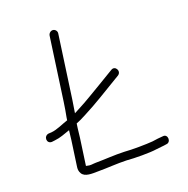

<svg xmlns="http://www.w3.org/2000/svg" viewBox="-98 -774 823 841"><g transform="rotate(-15 313.5 -353.0)"><path d="M194.5 -659 179 -363C177.7 -338.3 175.8 -315 173.4 -293L172.7 -281C147.6 -270.5 119.3 -252.7 93 -248L78.9 -246C54.4 -240 58.6 -203.9 83.8 -207L98 -210C123.3 -214.7 145.5 -226.5 169.4 -237L169.3 -234C169.1 -218 168.7 -204 168.1 -192L161.7 -71C161.2 -60.3 163.7 -51 169.3 -43C183.5 -21.4 218.4 -27.2 246.6 -30C289.8 -33.6 333.4 -41.6 378.3 -44C416 -44 487.3 -49.9 516 -57C531.9 -60.9 549.7 -62.8 564.5 -67C589.6 -70.1 584 -111.1 559.5 -105C544 -102.8 526.3 -99 510 -95C482.7 -90.1 413.6 -83 378.3 -83C333.4 -80.8 287.8 -72.8 245.6 -69C231.6 -67.8 221.4 -63 206.5 -66C203.8 -66 201.8 -66.3 200.5 -67L207.1 -192C207.7 -204.7 208.1 -219 208.3 -235C208.8 -245 208.8 -245 209.5 -257C221.1 -262.3 236.6 -271.3 255.9 -284C310.2 -317.8 366.9 -361.2 417.9 -398L438.6 -413C458.4 -428.8 436.5 -460.1 416.3 -444L395.5 -429C382.3 -419 366.7 -407.7 348.7 -395C312.8 -369.7 273.5 -339.6 235.6 -316C223.1 -308 223.1 -308 213.8 -302C215.5 -321.3 216.9 -341.7 218 -363L233.5 -659C234.1 -669.6 225.1 -679 214.6 -679C204 -679 195.1 -669.6 194.5 -659Z"/></g></svg>

Font: Just Breathe
Style: Obl1
Weight: 400
Foundry: Cannot Into Space Fonts
Version: Version 0.72